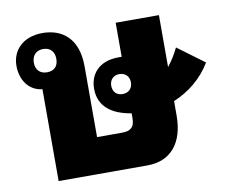

<svg xmlns="http://www.w3.org/2000/svg" viewBox="-67 -655 877 739"><g transform="rotate(-10 371.5 -286.0)"><path d="M142 -572C65 -572 22 -524 22 -465C22 -411 51 -365 105 -359V0H452C545 0 596 -64 596 -170V-226C654 -250 708 -292 743 -351L639 -428C627 -403 612 -379 596 -359V-562H427V-429C423 -429 419 -429 415 -429C337 -429 301 -382 301 -326C301 -255 353 -220 427 -208V-190C427 -152 410 -141 377 -141H280V-418C280 -526 220 -572 142 -572ZM134 -420C108 -420 90 -436 90 -465C90 -494 108 -511 134 -511C161 -511 178 -494 178 -465C178 -435 161 -420 134 -420ZM406 -287C383 -287 368 -302 368 -326C368 -349 383 -365 406 -365C429 -365 445 -350 445 -326C445 -302 429 -287 406 -287Z"/></g></svg>

Font: Noto Sans Thai Looped SemiCondensed Black
Style: Regular
Weight: 900
Width: 4
Designer: Sasikarn Vongin, Ben Mitchell
Foundry: The Fontpad Ltd
Version: Version 1.001